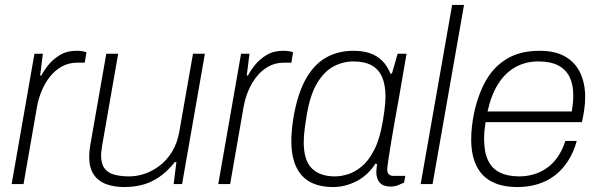

<svg xmlns="http://www.w3.org/2000/svg" viewBox="-20 -743 2417 775"><path d="M27 0 119 -526H153L142 -438H147Q157 -458 175.5 -481Q194 -504 222 -521Q250 -538 289 -538Q303 -538 314 -536Q325 -534 329 -532L322 -490H292Q258 -490 230.5 -475Q203 -460 182.5 -434.5Q162 -409 148.5 -377Q135 -345 129 -310L75 0Z M482 12Q440 12 408 0Q376 -12 358 -39Q340 -66 340 -110Q340 -121 341 -132Q342 -143 344 -155L409 -526H457L392 -154Q391 -144 389.5 -134Q388 -124 388 -116Q388 -81 402.5 -62.5Q417 -44 443 -37.5Q469 -31 501 -31Q533 -31 565 -42Q597 -53 625.5 -75Q654 -97 675 -131.5Q696 -166 704 -213L759 -526H807L715 0H681L692 -89H686Q653 -48 619 -26Q585 -4 551 4Q517 12 482 12Z M861 0 953 -526H987L976 -438H981Q991 -458 1009.5 -481Q1028 -504 1056 -521Q1084 -538 1123 -538Q1137 -538 1148 -536Q1159 -534 1163 -532L1156 -490H1126Q1092 -490 1064.5 -475Q1037 -460 1016.5 -434.5Q996 -409 982.5 -377Q969 -345 963 -310L909 0Z M1325 12Q1271 12 1233.5 -7.5Q1196 -27 1176 -68.5Q1156 -110 1156 -175Q1156 -195 1158 -217.5Q1160 -240 1164 -265Q1180 -361 1213 -421.5Q1246 -482 1295 -510Q1344 -538 1406 -538Q1444 -538 1472.5 -528.5Q1501 -519 1522 -498.5Q1543 -478 1556 -446H1562L1585 -526H1621L1601 -410Q1597 -384 1589.5 -343.5Q1582 -303 1574 -257.5Q1566 -212 1559 -170Q1552 -128 1547.5 -97.5Q1543 -67 1543 -58Q1543 -46 1549.5 -39.5Q1556 -33 1569 -33H1616L1611 -6Q1601 -1 1587 4.5Q1573 10 1557 10Q1527 10 1513 -5.5Q1499 -21 1499 -49Q1499 -56 1500 -64Q1501 -72 1502 -80L1496 -83Q1464 -34 1418 -11Q1372 12 1325 12ZM1332 -31Q1356 -31 1384 -39.5Q1412 -48 1440 -71Q1468 -94 1490.5 -138Q1513 -182 1525 -252Q1529 -277 1531.5 -295.5Q1534 -314 1535 -328Q1536 -342 1536 -354Q1536 -400 1522.5 -431.5Q1509 -463 1480.5 -479Q1452 -495 1407 -495Q1365 -495 1327.5 -475.5Q1290 -456 1261 -409Q1232 -362 1218 -278Q1213 -248 1210.5 -228.5Q1208 -209 1207 -195Q1206 -181 1206 -169Q1206 -96 1238.5 -63.5Q1271 -31 1332 -31Z M1678 0 1805 -723H1853L1726 0Z M2069 12Q2006 12 1964.5 -10Q1923 -32 1902.5 -75Q1882 -118 1882 -180Q1882 -206 1885 -232.5Q1888 -259 1893 -284Q1909 -360 1941 -417Q1973 -474 2026.5 -506Q2080 -538 2158 -538Q2222 -538 2262.5 -514Q2303 -490 2322.5 -448Q2342 -406 2342 -351Q2342 -328 2338.5 -302.5Q2335 -277 2329 -250H1940Q1937 -231 1935.5 -214.5Q1934 -198 1934 -183Q1934 -129 1950 -95.5Q1966 -62 1998 -46.5Q2030 -31 2076 -31Q2104 -31 2131.5 -38.5Q2159 -46 2184 -62.5Q2209 -79 2229 -106.5Q2249 -134 2262 -174H2308Q2295 -127 2272 -92Q2249 -57 2218.5 -34Q2188 -11 2150 0.5Q2112 12 2069 12ZM1948 -293H2288Q2291 -311 2292.5 -327Q2294 -343 2294 -358Q2294 -402 2279 -432.5Q2264 -463 2233 -479Q2202 -495 2152 -495Q2101 -495 2059.5 -471.5Q2018 -448 1990 -403Q1962 -358 1948 -293Z"/></svg>

Font: Archivo SemiBold Thin
Style: Italic
Weight: 250
Italic angle: -10°
Version: Version 2.001